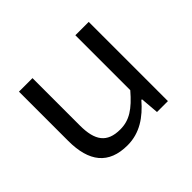

<svg xmlns="http://www.w3.org/2000/svg" viewBox="-116 -653 833 833"><g transform="rotate(-45 300.0 -237.0)"><path d="M246 12C321 12 378 -28 427 -85H431L438 0H505V-486H423V-149C369 -86 328 -59 272 -59C191 -59 160 -103 160 -195V-486H77V-184C77 -56 130 12 246 12Z"/></g></svg>

Font: Hasklig
Style: Regular
Weight: 400
Monospace: yes
Designer: Paul D. Hunt, Teo Tuominen
Foundry: Adobe Systems Incorporated
Version: Version 2.030;PS 1.0;hotconv 16.6.51;makeotf.lib2.5.65220